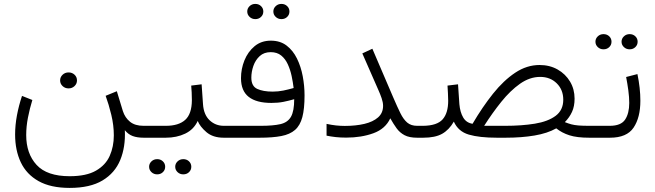

<svg xmlns="http://www.w3.org/2000/svg" viewBox="-20 -690 3284 962"><path d="M281.2 -287.1Q281.2 -303.7 293.5 -315.4Q305.7 -327.1 323.7 -327.1Q341.3 -327.1 353.5 -315.7Q365.7 -304.2 365.7 -287.1Q365.7 -270.5 353.5 -258.8Q341.3 -247.1 323.7 -247.1Q305.7 -247.1 293.5 -258.8Q281.2 -270.5 281.2 -287.1ZM329.1 192.9Q412.6 192.9 460.9 165Q509.3 137.2 529.8 90.8Q550.3 44.4 550.3 -11.7Q550.3 -62.5 537.6 -115Q524.9 -167.5 509.3 -210L565.4 -232.9L595.7 -133.3Q606.4 -100.1 631.6 -79.8Q656.7 -59.6 699.2 -59.6H723.6V0H700.2Q667.5 0 645 -8.3Q622.6 -16.6 605.5 -37.6Q609.4 46.4 582.5 111.6Q555.7 176.8 493.7 214.1Q431.6 251.5 329.1 251.5Q233.9 251.5 173.3 217.5Q112.8 183.6 84.2 123.3Q55.7 63 55.7 -16.1Q55.7 -62.5 64.9 -112.1Q74.2 -161.6 90.3 -209.5L142.1 -189Q128.9 -146 120.1 -101.1Q111.3 -56.2 111.3 -13.2Q111.3 79.6 163.3 136.2Q215.3 192.9 329.1 192.9Z M704.1 -59.6H811Q875 -59.6 908 -89.4Q940.9 -119.1 941.4 -187.5Q941.4 -208.5 940.4 -226.8Q939.5 -245.1 938 -261.2L990.2 -267.6L997.1 -168.5Q1000.5 -115.7 1030 -87.6Q1059.6 -59.6 1101.6 -59.6H1121.1V0H1101.1Q1046.9 0 1014.4 -27.8Q981.9 -55.7 970.7 -84Q950.7 -41 908 -20.5Q865.2 0 810.5 0H704.1ZM857.9 145.5Q857.9 129.9 869.6 118.7Q881.3 107.4 898.4 107.4Q915.5 107.4 927 118.4Q938.5 129.4 938.5 145.5Q938.5 161.6 927 172.6Q915.5 183.6 898.4 183.6Q881.3 183.6 869.6 172.4Q857.9 161.1 857.9 145.5ZM727.1 145.5Q727.1 129.9 738.8 118.7Q750.5 107.4 767.6 107.4Q784.7 107.4 796.1 118.4Q807.6 129.4 807.6 145.5Q807.6 161.6 796.1 172.6Q784.7 183.6 767.6 183.6Q750.5 183.6 738.8 172.4Q727.1 161.1 727.1 145.5Z M1349.6 -632.3Q1349.6 -647.9 1361.3 -659.2Q1373 -670.4 1390.1 -670.4Q1407.2 -670.4 1418.7 -659.4Q1430.2 -648.4 1430.2 -632.3Q1430.2 -616.2 1418.7 -605.2Q1407.2 -594.2 1390.1 -594.2Q1373 -594.2 1361.3 -605.5Q1349.6 -616.7 1349.6 -632.3ZM1218.8 -632.3Q1218.8 -647.9 1230.5 -659.2Q1242.2 -670.4 1259.3 -670.4Q1276.4 -670.4 1287.8 -659.4Q1299.3 -648.4 1299.3 -632.3Q1299.3 -616.2 1287.8 -605.2Q1276.4 -594.2 1259.3 -594.2Q1242.2 -594.2 1230.5 -605.5Q1218.8 -616.7 1218.8 -632.3ZM1286.6 -59.6Q1348.6 -59.6 1385.3 -68.1Q1421.9 -76.7 1438 -105.2Q1454.1 -133.8 1454.1 -192.9Q1427.2 -185.1 1400.1 -179.7Q1373 -174.3 1339.8 -174.3Q1264.6 -174.3 1226.1 -204.6Q1187.5 -234.9 1187.5 -298.3Q1187.5 -344.7 1204.8 -387.7Q1222.2 -430.7 1255.6 -458.5Q1289.1 -486.3 1336.9 -486.3Q1383.8 -486.3 1416 -461.7Q1448.2 -437 1468 -396.7Q1487.8 -356.4 1496.8 -308.1Q1505.9 -259.8 1505.9 -211.9Q1505.9 -145 1494.9 -103.3Q1483.9 -61.5 1458.3 -39.1Q1432.6 -16.6 1389.2 -8.3Q1345.7 0 1280.8 0H1101.1V-59.6ZM1346.2 -231Q1373.5 -231 1399.7 -236.3Q1425.8 -241.7 1451.2 -249Q1447.8 -277.8 1441.2 -309.1Q1434.6 -340.3 1422.1 -367.7Q1409.7 -395 1388.9 -411.9Q1368.2 -428.7 1336.4 -428.7Q1302.7 -428.7 1281.2 -408.9Q1259.8 -389.2 1249.5 -359.6Q1239.3 -330.1 1239.3 -300.8Q1239.3 -258.3 1268.8 -244.6Q1298.3 -231 1346.2 -231Z M1899.4 -159.7Q1899.4 -176.8 1892.1 -198Q1884.8 -219.2 1875.5 -239.7L1795.4 -422.4L1845.7 -445.8L1951.2 -199.7Q1970.7 -154.3 1986.1 -123Q2001.5 -91.8 2020.5 -75.7Q2039.6 -59.6 2069.8 -59.6H2094.7V0H2069.8Q2030.8 0 2006.8 -12.7Q1982.9 -25.4 1967 -47.4Q1951.2 -69.3 1935.5 -97.2Q1911.1 -44.4 1851.1 -22.5Q1791 -0.5 1714.8 -0.5Q1685.1 -0.5 1661.4 -3.2Q1637.7 -5.9 1616.2 -10.3V-69.3Q1641.1 -64 1663.3 -61.5Q1685.5 -59.1 1707.5 -59.1Q1762.2 -59.1 1805.7 -69.3Q1849.1 -79.6 1874.3 -101.8Q1899.4 -124 1899.4 -159.7Z M2513.2 0H2470.2Q2381.8 0 2328.9 -15.6Q2275.9 -31.2 2253.9 -80.6Q2230 -39.1 2195.1 -19.5Q2160.2 0 2100.6 0H2075.2L2075.7 -59.6H2100.6Q2169.9 -60.5 2197.8 -92Q2225.6 -123.5 2225.6 -185.1Q2225.6 -205.6 2224.4 -222.9Q2223.1 -240.2 2222.2 -261.2L2274.9 -267.6L2281.7 -168Q2285.2 -127.9 2300.8 -101.3Q2316.4 -74.7 2347.7 -69.8Q2397 -153.8 2450.2 -220.5Q2503.4 -287.1 2561.5 -325.7Q2619.6 -364.3 2683.1 -364.3Q2734.4 -364.3 2773.9 -341.8Q2813.5 -319.3 2836.2 -281.2Q2858.9 -243.2 2858.9 -195.8Q2858.9 -157.2 2845.9 -129.2Q2833 -101.1 2810.1 -78.1Q2827.1 -71.3 2842.5 -67.1Q2857.9 -63 2878.7 -61.3Q2899.4 -59.6 2932.6 -59.6H2954.6V0H2932.6Q2870.6 0 2832.8 -12.2Q2794.9 -24.4 2767.1 -46.9Q2723.1 -22 2658.2 -11Q2593.3 0 2513.2 0ZM2686.5 -304.7Q2634.3 -304.7 2585.4 -270.3Q2536.6 -235.8 2491.7 -179.9Q2446.8 -124 2405.8 -59.6H2511.2Q2593.8 -59.6 2659.7 -70.3Q2725.6 -81.1 2763.9 -109.6Q2802.2 -138.2 2802.2 -190.4Q2802.2 -240.2 2769.5 -272.5Q2736.8 -304.7 2686.5 -304.7Z M3094.2 -481Q3094.2 -496.6 3106 -507.8Q3117.7 -519 3134.8 -519Q3151.9 -519 3163.3 -508.1Q3174.8 -497.1 3174.8 -481Q3174.8 -464.8 3163.3 -453.9Q3151.9 -442.9 3134.8 -442.9Q3117.7 -442.9 3106 -454.1Q3094.2 -465.3 3094.2 -481ZM2963.4 -481Q2963.4 -496.6 2975.1 -507.8Q2986.8 -519 3003.9 -519Q3021 -519 3032.5 -508.1Q3043.9 -497.1 3043.9 -481Q3043.9 -464.8 3032.5 -453.9Q3021 -442.9 3003.9 -442.9Q2986.8 -442.9 2975.1 -454.1Q2963.4 -465.3 2963.4 -481ZM2935.1 -59.6H3035.2Q3091.3 -59.6 3112.1 -90.8Q3132.8 -122.1 3132.8 -174.3Q3132.8 -202.6 3128.2 -237.1Q3123.5 -271.5 3117.2 -304.2L3173.8 -318.8Q3188.5 -248.5 3188.5 -185.1Q3188.5 -101.1 3154.5 -50.5Q3120.6 0 3036.1 0H2935.1Z"/></svg>

Font: Vazirmatn RD UI FD ExtraLight
Style: Regular
Weight: 200
Designer: Saber Rastikerdar
Foundry: Saber Rastikerdar
Version: Version 33.003